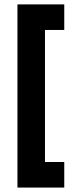

<svg xmlns="http://www.w3.org/2000/svg" viewBox="-20 -761 354 865"><path d="M58.6 -741.2H269.5V-626H182.6V-31.2H269.5V84H58.6Z"/></svg>

Font: Dinish
Style: Bold
Weight: 700
Designer: Bert Driehuis
Foundry: Playbeing
Version: Version 3.006; git-39231f3c-release